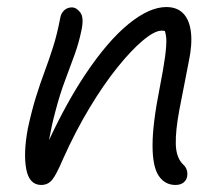

<svg xmlns="http://www.w3.org/2000/svg" viewBox="-20 -516 636 545"><path d="M478 9Q448 9 430.5 -17Q413 -43 413 -103.5Q413 -164 433 -265Q444 -321 448.5 -354.5Q453 -388 452 -407Q451 -419 448 -428Q444 -429 439 -429Q419 -429 386 -401.5Q353 -374 313.5 -325Q274 -276 234 -209.5Q194 -143 159 -65Q140 -20 128 -5.5Q116 9 97 9Q63 9 54.5 -36Q46 -81 59 -151Q70 -202 82 -240.5Q94 -279 106.5 -312.5Q119 -346 130.5 -382Q142 -418 151 -465Q153 -478 162 -486.5Q171 -495 184 -495Q197 -495 208 -480.5Q219 -466 211 -429Q204 -395 192 -361.5Q180 -328 165 -288.5Q150 -249 137 -199Q127 -162 119 -118Q170 -227 223 -306Q286 -400 345 -448Q404 -496 452 -496Q483 -496 500.5 -477.5Q518 -459 522 -424.5Q526 -390 516 -342Q500 -262 489 -203.5Q478 -145 479 -107Q480 -69 499 -50Q507 -43 510 -34Q513 -25 511 -14Q509 -4 500.5 2.5Q492 9 478 9Z"/></svg>

Font: Shantell Sans Light Light
Style: Italic
Weight: 300
Italic angle: -11°
Version: Version 1.008;[ac192a2d6]